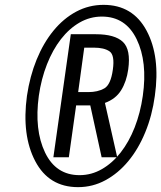

<svg xmlns="http://www.w3.org/2000/svg" viewBox="-20 -761 664 791"><path d="M617.9 -366Q640.9 -528 584 -634.5Q527.1 -741 406.6 -741Q346.3 -741 293.9 -713Q241.6 -685 200.2 -634.5Q158.9 -584 130.9 -515.5Q103 -447 91 -366Q69 -204 125.2 -97Q181.4 10 301.6 10Q361.9 10 414.4 -18.5Q467 -47 508.5 -97Q550 -147 578.4 -216Q606.9 -285 617.9 -366ZM568.3 -366Q558.3 -296 534.8 -236.1Q511.3 -176.3 477.1 -132.7Q443 -89.1 399.9 -64.3Q356.7 -39.4 307.7 -39.4Q210.4 -39.4 165.6 -132.7Q120.9 -226 139.9 -366Q149.9 -436 173.5 -496Q197.1 -556 231.1 -599.7Q265.1 -643.4 307.9 -668.1Q350.7 -692.7 399.7 -692.7Q497.7 -692.7 543 -599.4Q588.3 -506 568.3 -366ZM199.9 -113H263.6L293.7 -326.9H351.9L398.7 -113H462.9L412.3 -337Q457 -353.4 479.1 -389.3Q501.3 -425.1 508.3 -475.3Q519.6 -556.6 486.4 -588.3Q453.1 -620 374.4 -620H271.7ZM302 -381.6 327.1 -564.7H367Q408.6 -564.7 431 -549.6Q453.4 -534.4 444.9 -474Q436.3 -411.7 409.4 -396.6Q382.4 -381.6 344.1 -381.6Z"/></svg>

Font: Secuela ExtLt
Style: Italic
Weight: 200
Italic angle: -8°
Designer: Fernando Haro
Foundry: deFharo
Version: Version 1.704